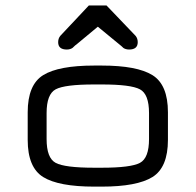

<svg xmlns="http://www.w3.org/2000/svg" viewBox="-20 -694 728 714"><path d="M358.4 0H330.1Q198.2 0 140.6 -35.6Q83 -71.3 83 -173.8V-276.4Q83 -378.9 140.6 -414.6Q198.2 -450.2 330.1 -450.2H358.4Q489.3 -450.2 546.9 -414.6Q604.5 -378.9 604.5 -276.4V-173.8Q604.5 -71.3 546.9 -35.6Q489.3 0 358.4 0ZM330.1 -70.3H358.4Q466.8 -70.3 500.5 -88.4Q534.2 -106.4 534.2 -176.8V-273.4Q534.2 -343.8 500.5 -361.8Q466.8 -379.9 358.4 -379.9H330.1Q220.7 -379.9 187 -361.8Q153.3 -343.8 153.3 -273.4V-176.8Q153.3 -106.4 187 -88.4Q220.7 -70.3 330.1 -70.3ZM204.1 -560.5 310.5 -673.8H376L484.4 -560.5Q492.2 -550.8 492.2 -537.1Q492.2 -509.8 460 -509.8Q453.1 -509.8 447.3 -511.7Q441.4 -513.7 439 -515.6Q436.5 -517.6 431.6 -522.5L425.8 -527.3L343.8 -594.7L262.7 -527.3Q260.7 -526.4 256.8 -522.5Q252.9 -518.6 250 -516.1Q247.1 -513.7 241.2 -511.7Q235.4 -509.8 228.5 -509.8Q196.3 -509.8 196.3 -537.1Q196.3 -550.8 204.1 -560.5Z"/></svg>

Font: Jura
Style: DemiBold
Weight: 600
Version: Version 2.4